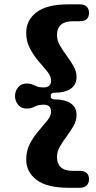

<svg xmlns="http://www.w3.org/2000/svg" viewBox="-20 -760 456 908"><path d="M219.5 -306Q219.5 -290 238.5 -290Q286.5 -290 314.2 -271.5Q342 -253 342 -215.5Q342 -190 328 -165Q314 -140 295.8 -115.8Q277.5 -91.5 263.5 -67.2Q249.5 -43 249.5 -18.5Q249.5 48 324.5 48H356.5Q401 48 401 88Q401 105 390.2 116.5Q379.5 128 356.5 128H304Q202 128 153 90.8Q104 53.5 104 -6Q104 -48 121.8 -81.2Q139.5 -114.5 162.8 -141.2Q186 -168 203.8 -190Q221.5 -212 221.5 -232.5Q221.5 -265 186 -265Q167 -265 155 -260.2Q143 -255.5 132.5 -251Q122 -246.5 106 -246.5Q80.5 -246.5 65.8 -264.5Q51 -282.5 51 -306Q51 -329 65.8 -347Q80.5 -365 106 -365Q122 -365 132.5 -360.5Q143 -356 155 -351.2Q167 -346.5 186 -346.5Q221.5 -346.5 221.5 -379Q221.5 -399.5 203.8 -421.5Q186 -443.5 162.8 -470.2Q139.5 -497 121.8 -530.2Q104 -563.5 104 -605.5Q104 -665 153 -702.2Q202 -739.5 304 -739.5H356.5Q379.5 -739.5 390.2 -728.2Q401 -717 401 -699.5Q401 -659.5 356.5 -659.5H324.5Q249.5 -659.5 249.5 -593.5Q249.5 -569 263.5 -544.8Q277.5 -520.5 295.8 -496Q314 -471.5 328 -446.8Q342 -422 342 -396.5Q342 -359 314.2 -340.2Q286.5 -321.5 238.5 -321.5Q219.5 -321.5 219.5 -306Z"/></svg>

Font: Fraunces 9pt SuperSoft
Style: Bold
Weight: 700
Version: Version 1.000;[b76b70a41]